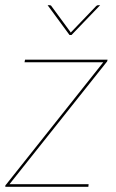

<svg xmlns="http://www.w3.org/2000/svg" viewBox="-22 -720 446 740"><path d="M0 0ZM391.5 -485Q391.5 -483 387.5 -479L14.5 -10H319.5L318.5 0H-1.5V-3Q-1.5 -5.5 -0.2 -7Q1 -8.5 2.5 -10L376 -480H72.5L74.5 -490H392.5ZM253.5 -585H246L161.5 -700H169.5Q174.5 -700 176.5 -696L248.5 -598Q249 -597 249.5 -596.2Q250 -595.5 250.5 -594.5L254 -598L348 -696Q352 -700 355.5 -700H364Z"/></svg>

Font: Lato Hairline
Style: Italic
Weight: 100
Italic angle: -7°
Designer: Lukasz Dziedzic
Foundry: tyPoland Lukasz Dziedzic
Version: Version 2.007; 2014-02-27